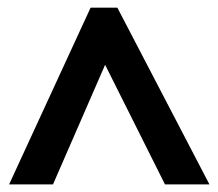

<svg xmlns="http://www.w3.org/2000/svg" viewBox="-20 -738 572 504"><path d="M119.1 -253.9 255.9 -567.9 413.1 -253.9H529.8L288.1 -717.8H217.8L3.9 -253.9Z"/></svg>

Font: Samim
Style: Bold
Weight: 700
Foundry: DejaVu fonts team - Redesigned by Saber Rastikerdar
Version: Version 4.0.5